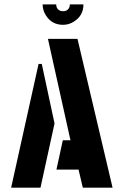

<svg xmlns="http://www.w3.org/2000/svg" viewBox="-20 -862 556 882"><path d="M175.8 -841.8H238.3Q238.3 -818.4 259.8 -811.5Q265.6 -810.5 269.5 -810.5Q293 -810.5 299.8 -832Q300.8 -837.9 300.8 -841.8H363.3Q363.3 -790 319.3 -762.7Q296.9 -748 269.5 -748Q217.8 -748 190.4 -792Q175.8 -815.4 175.8 -841.8ZM31.2 0 157.2 -568.4H171.9L230.5 -294.9L166 0ZM239.3 -83 268.6 -217.8H303.7L200.2 -683.6H335.9L497.1 0H360.4L340.8 -83Z"/></svg>

Font: Post No Bills Colombo
Style: ExtraBold
Weight: 900
Designer: Kosala Senevirathne, Siva Puranthara, Lasantha Premarathna, Tharique Azeez
Foundry: Mooniak
Version: Version 1.220 ; ttfautohint (v1.5)